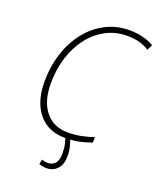

<svg xmlns="http://www.w3.org/2000/svg" viewBox="-168 -825 944 1143"><g transform="rotate(20 304.0 -253.5)"><path d="M309 10Q200 10 140 -64Q80 -138 80 -263Q80 -361 107.5 -445Q135 -529 185 -591.5Q235 -654 303 -689Q371 -724 452 -724Q542 -724 608 -686L591 -651Q560 -671 525 -679.5Q490 -688 451 -688Q379 -688 318 -656Q257 -624 212.5 -567Q168 -510 143.5 -433Q119 -356 119 -265Q119 -154 170.5 -90Q222 -26 314 -26Q360 -26 400 -34.5Q440 -43 475 -55V-21Q442 -8 401 1Q360 10 309 10ZM265 217Q249 217 237.5 214Q226 211 219 208L225 178Q232 181 241.5 183Q251 185 265 185Q291 185 309 166Q327 147 327 104Q327 70 321 44Q315 18 308 0H338Q345 16 353 44Q361 72 361 107Q361 159 335 188Q309 217 265 217Z"/></g></svg>

Font: Noto Sans Disp ExtLt
Style: Italic
Weight: 200
Italic angle: -12°
Designer: Monotype Design Team
Foundry: Monotype Imaging Inc.
Version: Version 2.000;GOOG;noto-source:20170915:90ef993387c0